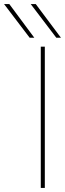

<svg xmlns="http://www.w3.org/2000/svg" viewBox="-119 -931 324 951"><path d="M83 0V-700H103V0ZM160 -744 33 -911H58L183 -744ZM28 -744 -99 -911H-73L51 -744Z"/></svg>

Font: Georama Thin
Style: Regular
Weight: 100
Designer: Jean-Baptiste Levee
Foundry: Production Type
Version: Version 1.000